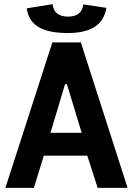

<svg xmlns="http://www.w3.org/2000/svg" viewBox="-20 -904 640 924"><path d="M400 -155H191L143 0H6L232 -700H369L594 0H450ZM223 -265H373L302 -499H293ZM233 -884Q237 -852 256.5 -838Q276 -824 307 -824Q374 -824 381 -883L492 -866Q481 -803 434.5 -774Q388 -745 306 -745Q265 -745 231 -751Q197 -757 171.5 -770.5Q146 -784 129.5 -807Q113 -830 109 -864Z"/></svg>

Font: PT Mono
Style: Bold
Weight: 700
Monospace: yes
Designer: A.Korolkova, I.Chaeva
Foundry: ParaType Ltd
Version: Version 1.000 OFL